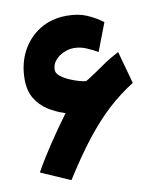

<svg xmlns="http://www.w3.org/2000/svg" viewBox="-80 -729 675 819"><g transform="rotate(-10 258.0 -319.0)"><path d="M188 -257.8Q148.4 -270 115 -291.3Q81.5 -312.5 61.3 -346.2Q41 -379.9 41 -429.7Q41 -496.6 69.1 -550Q97.2 -603.5 147.7 -634.8Q198.2 -666 265.1 -666Q314.5 -666 350.8 -650.4Q387.2 -634.8 418.5 -611.3L372.1 -489.7Q351.1 -502.4 324.5 -513.7Q297.9 -524.9 270.5 -524.9Q248.5 -524.9 226.3 -515.1Q204.1 -505.4 189.2 -488Q174.3 -470.7 174.3 -447.3Q174.3 -432.6 189.5 -420.2Q204.6 -407.7 226.1 -398.2Q247.6 -388.7 267.6 -383.1Q287.6 -377.4 297.4 -377Q298.3 -377 302.7 -379.4Q307.1 -381.8 307.6 -382.3Q343.8 -405.3 378.7 -429.9Q413.6 -454.6 454.1 -475.1L492.7 -335Q433.1 -297.4 381.1 -249.8Q329.1 -202.1 276.6 -135.3Q224.1 -68.4 163.1 28.3L36.1 -27.3Q65.4 -80.1 104.2 -138.4Q143.1 -196.8 188 -257.8Z"/></g></svg>

Font: Vazirmatn RD Black
Style: Regular
Weight: 900
Designer: Saber Rastikerdar
Foundry: Saber Rastikerdar
Version: Version 32.102